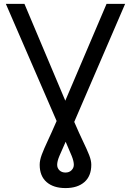

<svg xmlns="http://www.w3.org/2000/svg" viewBox="-20 -747 671 983"><path d="M315.3 215.9Q253.6 215.9 218.4 185Q183.2 154.1 183.2 96.6Q183.2 73.2 193.9 44.7Q204.5 16.3 223.9 -24.9Q243.3 -66.1 269.9 -127.5L9.9 -727.3H105.1L314.3 -231.5L525.6 -727.3H620.7L360.1 -122.9Q386 -62.9 405.7 -22Q425.4 18.8 436.4 46.7Q447.4 74.6 447.4 96.6Q447.4 154.1 412.3 185Q377.1 215.9 315.3 215.9ZM315.3 136.4Q334.5 136.4 346.2 124.5Q358 112.6 358 96.6Q358 78.5 347.3 51.8Q336.6 25.2 316.1 -21.3Q295.8 23.8 284.3 51.1Q272.7 78.5 272.7 96.6Q272.7 113.6 284.4 125Q296.2 136.4 315.3 136.4Z"/></svg>

Font: Linik Sans
Style: Regular
Weight: 400
Designer: Rasmus Andersson (font), Marc Monis (original base), Kil Hyung-jin (Pretendard portions), Cristiano Sobral (main changes
Foundry: rsms
Version: Version 3.018;May 31, 2022;FontCreator 14.0.0.2814 64-bit; t